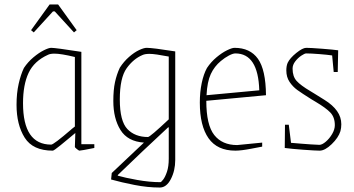

<svg xmlns="http://www.w3.org/2000/svg" viewBox="-20 -664 1582 859"><path d="M54 -195Q54 -247 63.5 -289Q73 -331 87 -360Q105 -387 129.5 -407.5Q154 -428 176 -439Q198 -450 209 -450Q228 -450 344 -432V-19H402V-2Q343 10 335 10Q333 10 324 3Q315 -4 315 -7L317 -69L287 -44Q279 -37 250 -13.5Q221 10 216 10Q127 10 90.5 -48Q54 -106 54 -195ZM299 -85Q297 -84 315 -98V-409Q253 -424 224 -424Q205 -424 195 -419Q133 -391 108 -338Q83 -285 83 -202Q83 -17 209 -17Q220 -17 299 -85ZM119 -529 202 -644H240L323 -529L311 -519L225 -613H217L131 -519Z M477 139 480 110 624 -26Q551 -31 519 -82.5Q487 -134 487 -212Q487 -262 494.5 -296.5Q502 -331 516 -361Q534 -389 557.5 -409.5Q581 -430 602.5 -440Q624 -450 636 -450Q663 -450 764 -434V52Q764 99 744.5 137Q725 175 695 175Q641 175 582 163.5Q523 152 477 139ZM735 -130V-411Q673 -423 649 -423Q629 -423 618 -418Q577 -401 546.5 -358.5Q516 -316 516 -219Q516 -122 550 -86.5Q584 -51 642 -51Q651 -51 735 -130ZM735 46V-93L733 -95Q680 -46 615 15.5Q550 77 507 119V122Q538 131 593.5 141Q649 151 698 151Q701 151 710 139.5Q719 128 727 104.5Q735 81 735 46Z M874 -205Q874 -252 882.5 -292.5Q891 -333 906 -360Q924 -387 948.5 -407.5Q973 -428 995.5 -439Q1018 -450 1029 -450Q1099 -450 1134 -401Q1169 -352 1170 -238L903 -213Q903 -105 938.5 -60Q974 -15 1041 -15Q1047 -15 1153 -26V-8Q1147 -7 1103 1.5Q1059 10 1033 10Q952 10 913 -45.5Q874 -101 874 -205ZM1140 -260Q1135 -425 1033 -425Q1022 -425 1004 -415.5Q986 -406 968 -391Q939 -367 923 -332.5Q907 -298 904 -238Z M1254 -2 1255 -106H1272L1282 -25L1330 -21Q1344 -20 1370.5 -18Q1397 -16 1409 -16Q1421 -16 1437.5 -30Q1454 -44 1466 -64.5Q1478 -85 1478 -104Q1478 -140 1457.5 -161Q1437 -182 1393 -208L1373 -220Q1330 -247 1310 -261.5Q1290 -276 1275.5 -297.5Q1261 -319 1261 -349Q1261 -369 1267 -383Q1277 -404 1305.5 -427Q1334 -450 1350 -450Q1369 -450 1420.5 -446Q1472 -442 1493 -439L1491 -342H1473L1466 -416Q1446 -419 1408.5 -422Q1371 -425 1350 -425Q1343 -425 1328 -415Q1313 -405 1301 -389.5Q1289 -374 1289 -357Q1289 -322 1307 -302Q1325 -282 1369 -256Q1375 -253 1387 -245Q1395 -240 1432 -217Q1469 -194 1488 -167Q1507 -140 1507 -108Q1507 -92 1503 -77Q1494 -48 1464 -19Q1434 10 1410 10Q1392 10 1337.5 6Q1283 2 1254 -2Z"/></svg>

Font: Grenze Thin
Style: Regular
Weight: 250
Designer: Renata Polastri
Foundry: Omnibus-Type
Version: Version 1.002; ttfautohint (v1.8)